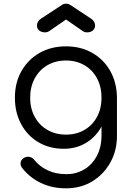

<svg xmlns="http://www.w3.org/2000/svg" viewBox="-20 -804 716 1044"><path d="M327 5Q249 5 189 -30.5Q129 -66 95 -129Q61 -192 61 -273Q61 -355 97 -418Q133 -481 195.5 -516.5Q258 -552 339 -552Q419 -552 481.5 -516.5Q544 -481 579.5 -418Q615 -355 616 -273L566 -257Q566 -181 535 -121.5Q504 -62 450 -28.5Q396 5 327 5ZM339 220Q263 220 202.5 191Q142 162 101 110Q90 96 92 80.5Q94 65 108 56Q123 46 140 49Q157 52 167 66Q195 101 239 122Q283 143 341 143Q394 143 437.5 117.5Q481 92 506.5 44Q532 -4 532 -69V-218L563 -286L616 -273V-65Q616 15 580 79.5Q544 144 482 182Q420 220 339 220ZM339 -72Q395 -72 439 -97.5Q483 -123 507.5 -168.5Q532 -214 532 -273Q532 -332 507.5 -378Q483 -424 439 -449.5Q395 -475 339 -475Q282 -475 238 -449.5Q194 -424 169 -378Q144 -332 144 -273Q144 -214 169 -168.5Q194 -123 238 -97.5Q282 -72 339 -72ZM225 -628Q206 -628 193.5 -638Q181 -648 181 -665Q181 -687 202 -702L318 -778Q327 -784 339 -784Q346 -784 351 -782.5Q356 -781 361 -778L476 -702Q497 -687 497 -665Q497 -649 485 -638.5Q473 -628 454 -628Q446 -628 440 -630Q434 -632 427 -637L339 -698L251 -637Q239 -628 225 -628Z"/></svg>

Font: Comfortaa Medium
Style: Regular
Weight: 500
Designer: Johan Aakerlund
Foundry: Johan Aakerlund
Version: Version 3.104; ttfautohint (v1.8.1.43-b0c9)